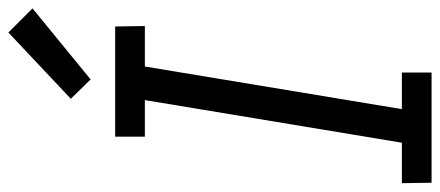

<svg xmlns="http://www.w3.org/2000/svg" viewBox="-308 -714 1023 446"><g transform="rotate(-90 203.0 -491.5)"><path d="M1 0 0 -69H94L193 -666H108V-735H364L365 -666H271L172 -69H257V0ZM241 -792 196 -838 350 -983 406 -927Z"/></g></svg>

Font: Iosevka QP
Style: Italic
Weight: 400
Italic angle: -9°
Designer: Belleve Invis
Foundry: Belleve Invis
Version: Version 20.0.0; ttfautohint (v1.8.4)